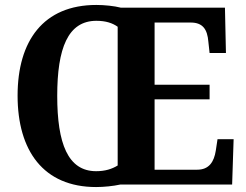

<svg xmlns="http://www.w3.org/2000/svg" viewBox="-20 -745 993 775"><path d="M368 10C399 10 438 6 465 0H917L923 -183H858L851 -137C844 -92 824 -60 776 -60H604V-344H826V-403H604V-654H750C799 -654 817 -626 821 -577L826 -531H892L888 -714H468C441 -721 401 -725 369 -725C155 -725 51 -580 51 -359C51 -137 155 10 368 10ZM368 -54C254 -54 211 -166 211 -358C211 -550 254 -661 369 -661C407 -661 434 -652 455 -637V-77C432 -63 405 -54 368 -54Z"/></svg>

Font: Noto Serif SemiCondensed
Style: Bold
Weight: 700
Width: 4
Designer: Monotype Design Team
Foundry: Monotype Imaging Inc.
Version: Version 2.015